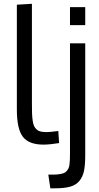

<svg xmlns="http://www.w3.org/2000/svg" viewBox="-20 -769 535 1034"><path d="M439 -535.6V67.9Q439 119.6 432.4 151.4Q425.8 183.1 407.5 205.3Q389.2 227.5 357.9 236.3Q326.7 245.1 276.4 245.1H251L240.2 171.4H265.6Q284.7 171.4 298.6 169.2Q312.5 167 322.5 163.6Q332.5 160.2 338.9 152.3Q345.2 144.5 348.9 137.5Q352.5 130.4 354.2 116.2Q356 102.1 356.4 90.8Q356.9 79.6 356.9 59.1V-535.6ZM439 -730.5V-633.8H356.9V-730.5ZM213.9 9.8Q135.7 9.8 103.3 -32.2Q70.8 -74.2 70.8 -178.2V-743.7L151.9 -748.5V-210.4Q151.9 -177.2 152.6 -157.2Q153.3 -137.2 156.2 -117.9Q159.2 -98.6 164.1 -88.9Q168.9 -79.1 178.2 -71Q187.5 -63 200.4 -60.3Q213.4 -57.6 232.4 -57.6Q248 -57.6 293.9 -63.5L298.3 1.5Q248 9.8 213.9 9.8Z"/></svg>

Font: Oxygen
Style: Regular
Weight: 400
Designer: Vernon Adams
Foundry: Vernon Adams
Version: Version Release 0.2.3 webfont; ttfautohint (v0.93.3-1d66) -l